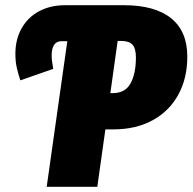

<svg xmlns="http://www.w3.org/2000/svg" viewBox="-20 -716 738 736"><path d="M698 -499Q698 -416 663.5 -353Q629 -290 565 -255Q501 -220 414 -220H384L353 0H159L238 -558H214Q197 -558 187.5 -544Q178 -530 178 -504Q178 -484 184 -452L58 -408Q49 -435 44 -458Q39 -481 39 -510Q39 -566 63.5 -608.5Q88 -651 131 -673.5Q174 -696 229 -696H455Q574 -696 636 -646Q698 -596 698 -499ZM501 -496Q501 -530 488 -544.5Q475 -559 445 -559H431L403 -359H412Q460 -359 480.5 -396.5Q501 -434 501 -496Z"/></svg>

Font: Fira Sans Extra Condensed Black
Style: Italic
Weight: 900
Width: 3
Italic angle: -8°
Designer: Carrois Corporate & Edenspiekermann AG
Foundry: Carrois Corporate GbR & Edenspiekermann AG
Version: Version 4.203